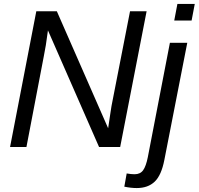

<svg xmlns="http://www.w3.org/2000/svg" viewBox="-20 -745 1007 973"><path d="M482 0 223 -591Q212 -506 202 -460L114 0H31L164 -688H268L528 -95Q535 -141 540 -175.5Q545 -210 550 -233L639 -688H723L589 0ZM863 -641 879 -725H967L951 -641ZM673 208Q644 208 610 201L622 134Q645 138 662 138Q691 138 705.5 117.5Q720 97 729 52L841 -528H929L813 65Q798 143 764 175.5Q730 208 673 208Z"/></svg>

Font: Libra Sans Modern
Style: Italic
Weight: 400
Italic angle: -12°
Foundry: Stefan Peev, Context Ltd
Version: Version 1.000